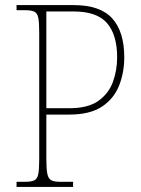

<svg xmlns="http://www.w3.org/2000/svg" viewBox="-20 -734 555 754"><path d="M45 0V-20H78Q103 -20 115 -26Q127 -32 130.5 -51Q134 -70 134 -108V-606Q134 -645 130.5 -663.5Q127 -682 115 -688Q103 -694 78 -694H45V-714H269Q374 -714 421 -661.5Q468 -609 468 -509Q468 -449 447.5 -397.5Q427 -346 380 -315Q333 -284 251 -284H162V-108Q162 -70 166 -51Q170 -32 181.5 -26Q193 -20 218 -20H267V0ZM252 -309Q326 -309 366.5 -338Q407 -367 423.5 -412.5Q440 -458 440 -509Q440 -597 400.5 -643Q361 -689 269 -689H162V-309Z"/></svg>

Font: Noto Serif Ethiopic SemiCondensed Thin
Style: Regular
Weight: 100
Width: 4
Designer: Monotype Design Team
Foundry: Monotype Imaging Inc.
Version: Version 2.102; ttfautohint (v1.8.4.7-5d5b)